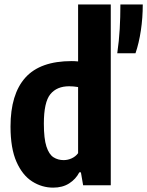

<svg xmlns="http://www.w3.org/2000/svg" viewBox="-20 -828 658 858"><path d="M217.5 10.5Q167.5 10.5 124 -17Q80.5 -44.5 53.8 -104.5Q27 -164.5 27 -262.5Q27 -407 93.2 -481Q159.5 -555 300.5 -555Q314 -555 329 -553.5V-808H475V0H351.5L341.5 -58H334.5Q319 -27.5 289.2 -8.5Q259.5 10.5 217.5 10.5ZM264.5 -112.5Q283 -112.5 300.5 -120.5Q318 -128.5 329 -143.5V-439Q308 -442.5 289 -442.5Q234 -442.5 205 -407Q176 -371.5 176 -275.5Q176 -208.5 187.5 -173.2Q199 -138 219 -125.2Q239 -112.5 264.5 -112.5ZM504 -590Q512 -646 515 -698.5Q518 -751 518 -808H618Q618 -748.5 609.5 -691.8Q601 -635 585.5 -590Z"/></svg>

Font: Encode Sans Condensed Condensed
Style: Bold
Weight: 700
Width: 3
Designer: Multiple Designers
Foundry: Impallari Type
Version: Version 3.000; ttfautohint (v1.8.3) -l 8 -r 50 -G 200 -x 14 